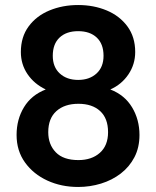

<svg xmlns="http://www.w3.org/2000/svg" viewBox="-20 -732 620 764"><path d="M291 12Q224 12 168.5 -13.5Q113 -39 79.5 -85.5Q46 -132 46 -195Q46 -257 75.5 -305.5Q105 -354 162 -376Q116 -398 89.5 -437Q63 -476 63 -525Q63 -585 94 -627Q125 -669 177 -690.5Q229 -712 291 -712Q353 -712 404.5 -690.5Q456 -669 487 -627Q518 -585 518 -525Q518 -476 491 -436Q464 -396 419 -376Q476 -354 505.5 -305Q535 -256 535 -195Q535 -145 515 -106.5Q495 -68 460.5 -41.5Q426 -15 382 -1.5Q338 12 291 12ZM292 -95Q345 -95 377.5 -124Q410 -153 410 -206Q410 -261 378.5 -290Q347 -319 292 -319Q237 -319 204.5 -290Q172 -261 172 -206Q172 -157 202 -126Q232 -95 292 -95ZM291 -414Q336 -414 364 -439.5Q392 -465 392 -510Q392 -557 365 -582.5Q338 -608 291 -608Q244 -608 217 -582.5Q190 -557 190 -510Q190 -465 218 -439.5Q246 -414 291 -414Z"/></svg>

Font: Rethink Sans
Style: Bold
Weight: 700
Designer: The Rethink Sans project authors (Hans Thiessen). DM Sans designed by Colophon Foundry.
Foundry: Rethink Communications LLC
Version: Version 1.001